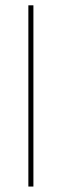

<svg xmlns="http://www.w3.org/2000/svg" viewBox="-20 -684 226 704"><path d="M84 0V-664.5H102.5V0Z"/></svg>

Font: Anek Latin Thin
Style: Regular
Weight: 250
Designer: Yesha Goshar
Foundry: Ek Type
Version: Version 1.003